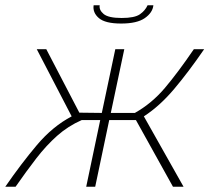

<svg xmlns="http://www.w3.org/2000/svg" viewBox="-35 -706 807 726"><path d="M-15 0Q45 -87 104.5 -157.5Q164 -228 236 -266L104 -520H140L265 -280L350 -279L401 -520H435L384 -279H475Q539 -315 588.5 -373.5Q638 -432 698 -520H737Q678 -434 623.5 -369.5Q569 -305 509 -266L659 0H619L479 -252H378L325 0H291L344 -252H274Q222 -229 181 -192.5Q140 -156 102.5 -107.5Q65 -59 24 0ZM423 -617Q363 -617 339 -637.5Q315 -658 319 -686H342Q339 -668 357 -653Q375 -638 425 -638Q474 -638 494 -652Q514 -666 523 -686H545Q542 -658 512.5 -637.5Q483 -617 423 -617Z"/></svg>

Font: Raleway ExtraLight
Style: Italic
Weight: 200
Italic angle: -12°
Designer: Matt McInerney, Pablo Impallari, Rodrigo Fuenzalida
Foundry: Matt McInerney, Pablo Impallari, Rodrigo Fuenzalida
Version: Version 4.026